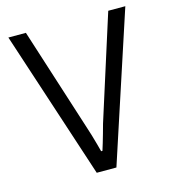

<svg xmlns="http://www.w3.org/2000/svg" viewBox="-104 -772 774 858"><g transform="rotate(-15 283.5 -343.0)"><path d="M238 0 13 -686H94L248 -205Q254 -188 260 -167Q266 -146 272 -125Q278 -104 282 -88H288Q293 -102 298.5 -122Q304 -142 310.5 -163.5Q317 -185 322 -205L475 -686H554L329 0Z"/></g></svg>

Font: Archivo SemiCondensed Light
Style: Regular
Weight: 300
Width: 4
Designer: Hector Gatti
Foundry: Omnibus-Type
Version: Version 2.001